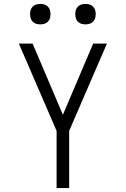

<svg xmlns="http://www.w3.org/2000/svg" viewBox="-20 -957 640 977"><path d="M268 0V-291L76 -735H146L300 -373L454 -735H524L332 -291V0ZM415 -833Q404 -833 394 -836Q384 -839 376.5 -846.5Q369 -854 366 -864Q363 -874 363 -885Q363 -896 366 -906Q369 -916 376.5 -923.5Q384 -931 394 -934Q404 -937 415 -937Q426 -937 436 -934Q446 -931 453.5 -923.5Q461 -916 464 -906Q467 -896 467 -885Q467 -874 464 -864Q461 -854 453.5 -846.5Q446 -839 436 -836Q426 -833 415 -833ZM185 -833Q174 -833 164 -836Q154 -839 146.5 -846.5Q139 -854 136 -864Q133 -874 133 -885Q133 -896 136 -906Q139 -916 146.5 -923.5Q154 -931 164 -934Q174 -937 185 -937Q196 -937 206 -934Q216 -931 223.5 -923.5Q231 -916 234 -906Q237 -896 237 -885Q237 -874 234 -864Q231 -854 223.5 -846.5Q216 -839 206 -836Q196 -833 185 -833Z"/></svg>

Font: Iosevka Aile Light
Style: Regular
Weight: 300
Designer: Belleve Invis
Foundry: Belleve Invis
Version: Version 27.3.5; ttfautohint (v1.8.4)